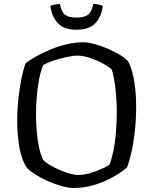

<svg xmlns="http://www.w3.org/2000/svg" viewBox="-20 -929 758 949"><path d="M344 0Q316 0 281.5 -10Q247 -20 213 -35.5Q179 -51 152.5 -68Q126 -85 113 -100Q88 -136 76.5 -198Q65 -260 65 -328Q65 -385 71 -441Q77 -497 86.5 -543Q96 -589 107 -617Q128 -633 160 -651Q192 -669 231 -685Q270 -701 311 -710.5Q352 -720 392 -720Q416 -720 448.5 -711Q481 -702 514.5 -687.5Q548 -673 574.5 -656.5Q601 -640 614 -624Q628 -598 636.5 -562Q645 -526 649 -485.5Q653 -445 653 -402Q653 -343 647 -285.5Q641 -228 630.5 -180.5Q620 -133 608 -102Q585 -81 544 -57Q503 -33 451.5 -16.5Q400 0 344 0ZM366 -64Q393 -64 424 -73Q455 -82 482 -94Q509 -106 521 -115Q532 -142 540.5 -183Q549 -224 553 -273Q557 -322 557 -374Q557 -437 550.5 -492Q544 -547 533 -584Q527 -592 508 -604Q489 -616 464 -627.5Q439 -639 412.5 -646.5Q386 -654 365 -654Q341 -654 308.5 -647Q276 -640 245 -629.5Q214 -619 194 -608Q182 -581 174 -541Q166 -501 162 -455Q158 -409 158 -363Q158 -298 166.5 -237Q175 -176 193 -139Q203 -128 224 -115Q245 -102 271 -90.5Q297 -79 322.5 -71.5Q348 -64 366 -64ZM358 -782Q295 -782 265.5 -815Q236 -848 229 -900Q236 -903 248.5 -906Q261 -909 276 -909Q284 -869 302.5 -855.5Q321 -842 358 -842Q395 -842 414 -855.5Q433 -869 441 -909Q457 -909 469.5 -906Q482 -903 488 -900Q481 -844 450 -813Q419 -782 358 -782Z"/></svg>

Font: Texturina Medium 12pt Light
Style: Regular
Weight: 300
Version: Version 1.002